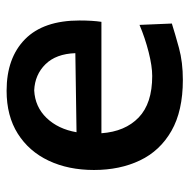

<svg xmlns="http://www.w3.org/2000/svg" viewBox="-16 -532 560 567"><g transform="rotate(-90 263.5 -249.0)"><path d="M310.5 11.5Q219 11.5 160 -22.2Q101 -56 72.8 -115.2Q44.5 -174.5 44.5 -251Q44.5 -326.5 72 -384.8Q99.5 -443 151.8 -476Q204 -509 278.5 -509Q375.5 -509 430.8 -454.5Q486 -400 486 -293.5Q486 -255.5 482 -229H153Q158 -159 199.5 -119Q241 -79 322 -79Q351 -79 392.5 -89.5Q434 -100 473 -116.5L477 -21Q447 -11.5 405 0Q363 11.5 310.5 11.5ZM279.5 -427.5Q231 -425 198.2 -391Q165.5 -357 156 -302.5L389.5 -306Q387.5 -363 356.8 -394.2Q326 -425.5 279.5 -427.5Z"/></g></svg>

Font: Commissioner Flair Medium
Style: Regular
Weight: 500
Designer: Kostas Bartsokas
Foundry: Kostas Bartsokas
Version: Version 1.000; ttfautohint (v1.8.3)